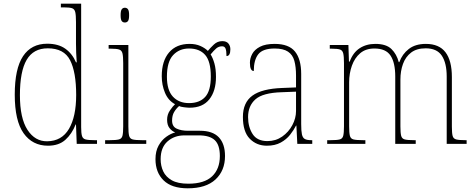

<svg xmlns="http://www.w3.org/2000/svg" viewBox="-20 -780 2575 1041"><path d="M240 10Q156 10 108 -57.5Q60 -125 60 -267Q60 -408 105 -475.5Q150 -543 236 -543Q296 -543 334 -516Q372 -489 392 -442H396Q394 -469 393 -494.5Q392 -520 392 -543V-660Q392 -698 388 -714.5Q384 -731 370.5 -735.5Q357 -740 327 -740H310V-760H420V-91Q420 -58 424.5 -43Q429 -28 444 -24Q459 -20 492 -20H506V0H396L392 -105H390Q370 -54 334.5 -22Q299 10 240 10ZM236 -14Q315 -15 354 -81.5Q393 -148 393 -265Q393 -389 360 -453.5Q327 -518 239 -518Q161 -518 124.5 -455.5Q88 -393 88 -264Q88 -139 129 -76Q170 -13 236 -14Z M657 -658Q646 -658 640 -666Q634 -674 634 -698Q634 -721 640 -729.5Q646 -738 657 -738Q668 -738 674 -729.5Q680 -721 680 -698Q680 -674 674 -666Q668 -658 657 -658ZM550 0V-20H575Q609 -20 624.5 -24Q640 -28 644 -44Q648 -60 648 -95V-438Q648 -474 644 -490.5Q640 -507 626 -511.5Q612 -516 583 -516H569V-536H676V-95Q676 -60 680 -44Q684 -28 699.5 -24Q715 -20 749 -20H773V0Z M998 241Q911 241 867 198Q823 155 823 83Q823 40 839.5 10Q856 -20 881 -38Q906 -56 930 -62Q912 -69 899 -85.5Q886 -102 886 -131Q886 -159 901.5 -181.5Q917 -204 929 -215Q892 -235 874.5 -277Q857 -319 857 -367Q857 -449 896.5 -495.5Q936 -542 1008 -542Q1041 -542 1066 -531Q1091 -520 1107 -504Q1120 -520 1139.5 -538.5Q1159 -557 1185 -557Q1208 -557 1218.5 -544Q1229 -531 1229 -513Q1229 -476 1208 -476Q1208 -504 1203 -516.5Q1198 -529 1184 -529Q1166 -529 1152.5 -517.5Q1139 -506 1122 -485Q1134 -466 1142.5 -436Q1151 -406 1151 -363Q1151 -287 1115 -241.5Q1079 -196 1008 -196Q997 -196 977.5 -198.5Q958 -201 951 -205Q935 -191 924 -172.5Q913 -154 913 -126Q913 -94 938 -82.5Q963 -71 999 -71H1064Q1133 -71 1166.5 -35.5Q1200 0 1200 66Q1200 145 1148.5 193Q1097 241 998 241ZM1005 -221Q1062 -221 1092.5 -254.5Q1123 -288 1123 -365Q1123 -447 1092.5 -482Q1062 -517 1005 -517Q952 -517 918.5 -481Q885 -445 885 -364Q885 -291 917.5 -256Q950 -221 1005 -221ZM1001 216Q1088 216 1130 176Q1172 136 1172 66Q1172 6 1144.5 -20Q1117 -46 1058 -46H980Q925 -46 888 -13Q851 20 851 83Q851 119 865 149Q879 179 911.5 197.5Q944 216 1001 216Z M1427 10Q1371 10 1334 -28Q1297 -66 1297 -146Q1297 -224 1348.5 -261.5Q1400 -299 1510 -303L1585 -306V-371Q1585 -417 1576 -450Q1567 -483 1541.5 -500Q1516 -517 1469 -517Q1405 -517 1380.5 -486Q1356 -455 1356 -395Q1335 -395 1335 -440Q1335 -464 1347.5 -487.5Q1360 -511 1389.5 -526.5Q1419 -542 1469 -542Q1546 -542 1579.5 -500.5Q1613 -459 1613 -379V-107Q1613 -70 1617 -51.5Q1621 -33 1632.5 -26.5Q1644 -20 1668 -20H1673V0H1592L1587 -99H1585Q1573 -75 1553 -49.5Q1533 -24 1502 -7Q1471 10 1427 10ZM1430 -15Q1475 -15 1510 -39.5Q1545 -64 1565 -101.5Q1585 -139 1585 -178V-283L1508 -280Q1405 -277 1365 -241.5Q1325 -206 1325 -145Q1325 -92 1349.5 -53.5Q1374 -15 1430 -15Z M1754 0V-20H1772Q1807 -20 1822 -24Q1837 -28 1841 -44Q1845 -60 1845 -95V-438Q1845 -474 1841 -490.5Q1837 -507 1823.5 -511.5Q1810 -516 1780 -516H1768V-536H1869L1872 -446H1876Q1894 -495 1930 -518.5Q1966 -542 2015 -542Q2074 -542 2102.5 -514Q2131 -486 2142 -443H2145Q2161 -487 2196.5 -514.5Q2232 -542 2289 -542Q2361 -542 2395.5 -496.5Q2430 -451 2430 -362V-93Q2430 -59 2434 -43.5Q2438 -28 2453.5 -24Q2469 -20 2503 -20H2510V0H2402V-365Q2402 -438 2375.5 -478Q2349 -518 2288 -518Q2239 -518 2209 -495Q2179 -472 2165 -433.5Q2151 -395 2151 -349V-95Q2151 -60 2155 -44Q2159 -28 2174.5 -24Q2190 -20 2224 -20H2234V0H2123V-365Q2123 -440 2097.5 -478.5Q2072 -517 2010 -517Q1963 -517 1933 -491.5Q1903 -466 1888 -424Q1873 -382 1873 -334V-95Q1873 -60 1877 -44Q1881 -28 1896.5 -24Q1912 -20 1948 -20H1961V0Z"/></svg>

Font: Noto Serif Hebrew SemiCondensed Thin
Style: Regular
Weight: 100
Width: 4
Designer: Monotype Design Team
Foundry: Monotype Imaging Inc.
Version: Version 2.004; ttfautohint (v1.8.4.7-5d5b)